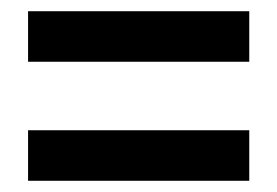

<svg xmlns="http://www.w3.org/2000/svg" viewBox="-20 -523 494 342"><path d="M30 -413V-503H424V-413ZM30 -201V-291H424V-201Z"/></svg>

Font: Noto Sans Tamil ExtraCondensed SemiBold
Style: Regular
Weight: 600
Width: 2
Designer: Jelle Bosma - Monotype Design Team
Foundry: Monotype Imaging Inc.
Version: Version 2.004; ttfautohint (v1.8.4.7-5d5b)